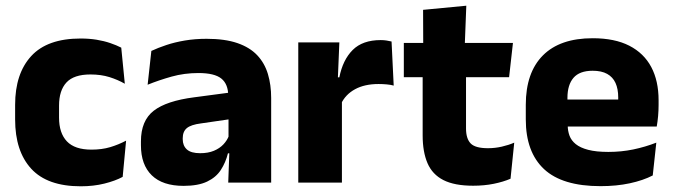

<svg xmlns="http://www.w3.org/2000/svg" viewBox="-20 -640 2360 673"><path d="M263 13Q146 13 89.5 -48.5Q33 -110 33 -221.5V-272.5Q33 -382 89.5 -443.5Q146 -505 262.5 -505Q292.5 -505 318.5 -500.8Q344.5 -496.5 366.5 -489Q388.5 -481.5 405 -473L417.5 -346.5Q393 -360.5 363.5 -369.8Q334 -379 297 -379Q239 -379 213 -351Q187 -323 187 -270V-227.5Q187 -173.5 214.5 -144.5Q242 -115.5 300.5 -115.5Q337 -115.5 366.2 -124.2Q395.5 -133 422 -147L410 -20Q384 -6 346 3.5Q308 13 263 13Z M780 0 784.5 -123 781 -130.5V-284L780 -304Q780 -345 756 -364.5Q732 -384 675.5 -384Q626 -384 581.5 -371.5Q537 -359 497.5 -343L510.5 -461.5Q534 -472.5 563.2 -482.2Q592.5 -492 628 -498Q663.5 -504 704 -504Q768.5 -504 812 -489Q855.5 -474 881.5 -446.5Q907.5 -419 919 -380.8Q930.5 -342.5 930.5 -296.5V0ZM623.5 11.5Q550 11.5 512 -25.5Q474 -62.5 474 -131V-144.5Q474 -217 518.8 -251.8Q563.5 -286.5 661 -299L793 -316.5L802 -224.5L685 -207.5Q649.5 -203 635 -191Q620.5 -179 620.5 -155.5V-152Q620.5 -129.5 635 -116.2Q649.5 -103 681.5 -103Q709.5 -103 729.8 -111.5Q750 -120 763 -133.8Q776 -147.5 782.5 -164.5L804 -102.5H779Q771 -70.5 754.2 -44.5Q737.5 -18.5 706 -3.5Q674.5 11.5 623.5 11.5Z M1175.5 -276 1133.5 -369H1169.5Q1181.5 -430 1216.2 -464.8Q1251 -499.5 1314.5 -499.5Q1325.5 -499.5 1334.8 -498Q1344 -496.5 1352.5 -494.5L1360 -340Q1349.5 -343 1335.5 -344.2Q1321.5 -345.5 1307 -345.5Q1258 -345.5 1224.5 -327.2Q1191 -309 1175.5 -276ZM1025.5 0V-491.5H1169.5L1163 -334.5L1178.5 -332.5V0Z M1638.5 11Q1573 11 1534.2 -8.8Q1495.5 -28.5 1478.5 -68Q1461.5 -107.5 1461.5 -165.5V-440H1613.5V-190Q1613.5 -154 1629.8 -137.2Q1646 -120.5 1690.5 -120.5Q1715 -120.5 1739 -126Q1763 -131.5 1782.5 -140L1769.5 -13.5Q1744 -2.5 1710.8 4.2Q1677.5 11 1638.5 11ZM1395.5 -369.5V-489.5H1778L1764.5 -369.5ZM1463.5 -478.5 1463 -605.5 1614.5 -620 1609 -478.5Z M2085 12.5Q1951 12.5 1887 -47.2Q1823 -107 1823 -221.5V-272.5Q1823 -385.5 1883 -445.8Q1943 -506 2057.5 -506Q2134.5 -506 2185.8 -479.8Q2237 -453.5 2262.8 -405Q2288.5 -356.5 2288.5 -288.5V-272Q2288.5 -253 2286.8 -233.2Q2285 -213.5 2282 -196.5H2144Q2146 -225.5 2146.5 -251.2Q2147 -277 2147 -298Q2147 -328.5 2137.5 -349.2Q2128 -370 2108.2 -381Q2088.5 -392 2057.5 -392Q2011.5 -392 1990.2 -367.2Q1969 -342.5 1969 -297V-252L1970 -235.5V-200.5Q1970 -181.5 1976.2 -164.5Q1982.5 -147.5 1998.2 -134.8Q2014 -122 2041.8 -114.8Q2069.5 -107.5 2112.5 -107.5Q2158 -107.5 2200 -116.2Q2242 -125 2280.5 -140L2268 -25Q2234 -7.5 2187.5 2.5Q2141 12.5 2085 12.5ZM1904 -196.5V-291H2251V-196.5Z"/></svg>

Font: Anek Bangla Medium
Style: Bold
Weight: 700
Version: Version 1.003